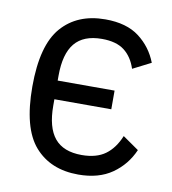

<svg xmlns="http://www.w3.org/2000/svg" viewBox="-67 -587 591 658"><g transform="rotate(10 229.0 -258.0)"><path d="M248 12Q151 12 96 -51Q41 -114 41 -258Q41 -402 96 -465Q151 -528 248 -528Q322 -528 366 -494.5Q410 -461 430 -409L367 -377Q354 -417 326 -438.5Q298 -460 248 -460Q184 -460 153.5 -423Q123 -386 123 -310V-293H321V-228H123V-206Q123 -130 153.5 -93Q184 -56 248 -56Q299 -56 330 -78.5Q361 -101 379 -145L435 -106Q412 -53 365.5 -20.5Q319 12 248 12Z"/></g></svg>

Font: IBM Plex Sans Condensed
Style: Regular
Weight: 400
Width: 3
Designer: Mike Abbink, Paul van der Laan, Pieter van Rosmalen
Foundry: Bold Monday
Version: Version 3.201